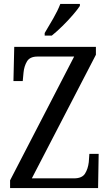

<svg xmlns="http://www.w3.org/2000/svg" viewBox="-20 -951 556 971"><path d="M31 0V-39L355 -665H170Q131 -665 116.5 -640.5Q102 -616 99 -584L95 -541H48L52 -714H465V-674L141 -49H354Q395 -49 410 -73Q425 -97 429 -131L432 -173H479L476 0ZM206 -784Q227 -819 249.5 -858Q272 -897 285 -931H384V-921Q373 -904 349 -876Q325 -848 296 -819.5Q267 -791 242 -771H206Z"/></svg>

Font: Noto Serif Georgian Condensed
Style: Regular
Weight: 400
Width: 3
Designer: Monotype Design Team, Akaki Razmadze
Foundry: Google LLC
Version: Version 2.003; ttfautohint (v1.8.4.7-5d5b)